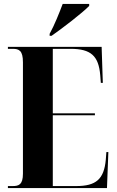

<svg xmlns="http://www.w3.org/2000/svg" viewBox="-20 -951 590 971"><path d="M231 -770H241C297 -809 397 -886 431 -921V-931H297C280 -886 255 -823 231 -780ZM20 0H521L528 -182H518L515 -143C506 -45 466 -10 365 -10H247V-368H460V-378H247V-704H337C439 -704 479 -669 487 -570L490 -532H500L494 -714H20V-704H44C76 -704 96 -696 96 -636V-73C96 -17 75 -10 44 -10H20Z"/></svg>

Font: Noto Serif Display Condensed Extra
Style: Regular
Weight: 800
Width: 3
Designer: Monotype Design Team
Foundry: Monotype Imaging Inc.
Version: Version 1.900